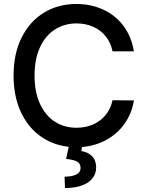

<svg xmlns="http://www.w3.org/2000/svg" viewBox="-20 -737 743 974"><path d="M368.2 -618.2Q306.6 -618.2 258.3 -587.2Q210 -556.2 182.6 -496.6Q155.3 -437 155.3 -353.5Q155.3 -270 182.9 -210.2Q210.4 -150.4 258.5 -119.6Q306.6 -88.9 368.2 -88.9Q413.1 -88.9 451.2 -105.2Q489.3 -121.6 515.4 -153.1Q541.5 -184.6 550.8 -228.5L659.2 -227.5Q648.9 -162.6 613 -111.1Q577.1 -59.6 521.2 -28.3Q465.3 2.9 396 8.8L392.6 29.3Q425.3 34.2 446.5 54.9Q467.8 75.7 467.8 112.3Q467.8 143.6 449.5 167.2Q431.2 190.9 395.5 203.9Q359.9 216.8 309.6 216.8L307.6 159.2Q345.2 159.2 366.9 148.2Q388.7 137.2 388.7 115.2Q388.7 93.3 372.1 83.3Q355.5 73.2 315.4 69.3L328.6 7.8Q246.1 -1.5 182.9 -47.6Q119.6 -93.8 84.2 -172.4Q48.8 -251 48.8 -353.5Q48.8 -464.4 89.8 -546.6Q130.9 -628.9 203.1 -672.9Q275.4 -716.8 367.2 -716.8Q441.9 -716.8 503.9 -688.2Q565.9 -659.7 606.4 -605.5Q647 -551.3 659.2 -476.6H550.8Q542 -521 516.1 -553Q490.2 -585 451.9 -601.6Q413.6 -618.2 368.2 -618.2Z"/></svg>

Font: Pretendard JP Medium
Style: Regular
Weight: 500
Designer: Base glyphs from Inter by Rasmus Andersson; Hangeul glyphs from Noto Sans CJK(Source Han Sans) by Jang Soo-young and Kan
Foundry: Kil Hyung-jin
Version: Version 1.309